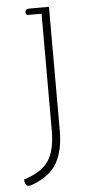

<svg xmlns="http://www.w3.org/2000/svg" viewBox="-52 -518 344 772"><g transform="rotate(-5 120.0 -132.0)"><path d="M16 196Q89 173 116.5 130.5Q144 88 144 10V-462H89Q85 -462 82.5 -465Q80 -468 80 -473Q80 -487 98 -487H176V12Q176 92 148 142Q120 192 49 219Q38 223 33 223Q26 223 21 216Q16 209 16 196Z"/></g></svg>

Font: Maitree ExtraLight
Style: Regular
Weight: 275
Designer: CadsonDemak Team
Foundry: CadsonDemak
Version: Version 1.003